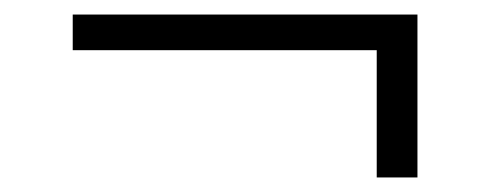

<svg xmlns="http://www.w3.org/2000/svg" viewBox="-20 -385 683 264"><path d="M498 -316H80V-365H554V-141H498Z"/></svg>

Font: Maitree Light
Style: Regular
Weight: 300
Designer: CadsonDemak Team
Foundry: CadsonDemak
Version: Version 1.001